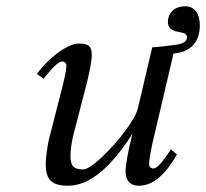

<svg xmlns="http://www.w3.org/2000/svg" viewBox="-20 -581 658 613"><path d="M516 -512C516 -466 577 -489 577 -462C577 -448 563 -441 541 -438C520 -435 477 -430 466 -430L420 -234C407 -180 282 -40 246 -40C213 -40 205 -54 205 -83C205 -98 208 -126 214 -149L258 -319C266 -353 273 -386 273 -405C273 -429 267 -442 232 -442C194 -442 132 -393 98 -345L119 -330C149 -366 166 -385 180 -385C182 -385 192 -382 192 -371C192 -361 189 -344 181 -311L136 -135C132 -119 126 -78 126 -58C126 -9 143 12 197 12C257 12 324 -31 403 -154C388 -97 381 -52 381 -33C381 -14 389 12 423 12C470 12 509 -25 545 -88L526 -104C499 -65 483 -43 469 -43C466 -43 456 -46 456 -57C456 -67 460 -93 467 -125L534 -410C593 -415 618 -451 618 -501C618 -536 602 -561 572 -561C530 -561 516 -532 516 -512Z"/></svg>

Font: Libertinus Serif
Style: Italic
Weight: 400
Italic angle: -12°
Designer: Philipp H. Poll, Khaled Hosny
Foundry: Caleb Maclennan
Version: Version 7.050;RELEASE